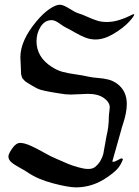

<svg xmlns="http://www.w3.org/2000/svg" viewBox="-20 -811 589 814"><path d="M15.6 -147.5Q15.6 -158.2 31.7 -181.6Q47.9 -205.1 65.4 -205.1Q83 -205.1 109.4 -193.4Q135.7 -181.6 166.5 -164.1Q197.3 -146.5 212.9 -140.6Q213.9 -140.6 232.9 -131.8Q252 -123 270 -115.7Q288.1 -108.4 312.5 -101.6Q336.9 -94.7 353.5 -94.7Q371.1 -94.7 380.9 -101.6Q396.5 -113.3 405.8 -129.4Q415 -145.5 418 -158.7Q420.9 -171.9 424.8 -196.3Q428.7 -220.7 431.6 -234.4Q441.4 -273.4 441.4 -315.4Q441.4 -323.2 443.4 -336.4Q445.3 -349.6 445.3 -355.5Q445.3 -377.9 420.4 -395.5Q395.5 -413.1 352.5 -413.1Q340.8 -413.1 317.4 -411.6Q293.9 -410.2 281.2 -410.2Q256.8 -410.2 237.3 -414.1Q226.6 -416 198.2 -420.4Q169.9 -424.8 152.8 -430.2Q135.7 -435.5 117.2 -447.3Q115.2 -448.2 108.4 -452.6Q101.6 -457 99.6 -458Q97.7 -459 91.8 -462.9Q85.9 -466.8 84 -469.2Q82 -471.7 78.1 -475.6Q74.2 -479.5 73.2 -482.9Q72.3 -486.3 70.8 -491.2Q69.3 -496.1 69.3 -501Q69.3 -513.7 67.9 -535.6Q66.4 -557.6 66.4 -568.4Q66.4 -638.7 133.8 -719.7Q163.1 -754.9 189.9 -772.9Q216.8 -791 233.4 -791Q248 -791 273.4 -774.9Q298.8 -758.8 311.5 -754.9Q328.1 -750 350.6 -739.7Q373 -729.5 391.6 -723.6Q410.2 -717.8 431.6 -717.8H433.6Q459 -717.8 485.4 -726.1Q511.7 -734.4 527.8 -742.7Q543.9 -751 546.9 -751Q548.8 -751 548.8 -749Q548.8 -742.2 526.4 -717.8Q503.9 -693.4 462.9 -668.5Q421.9 -643.6 384.8 -643.6Q362.3 -643.6 341.3 -651.9Q320.3 -660.2 295.9 -674.3Q271.5 -688.5 260.7 -693.4Q252 -697.3 232.4 -711.4Q212.9 -725.6 199.2 -725.6Q169.9 -725.6 152.3 -697.8Q134.8 -669.9 134.8 -636.7Q134.8 -569.3 198.2 -528.3Q221.7 -512.7 245.6 -506.3Q269.5 -500 301.3 -495.6Q333 -491.2 353.5 -486.3Q370.1 -482.4 395.5 -480.5Q420.9 -478.5 439.9 -473.6Q459 -468.8 476.6 -456.1Q517.6 -425.8 517.6 -370.1Q517.6 -350.6 513.2 -329.1Q508.8 -307.6 502 -287.1Q495.1 -266.6 494.1 -260.7Q491.2 -249 456.1 -126Q457 -126 458 -125.5Q459 -125 460 -125Q466.8 -125 479.5 -132.3Q492.2 -139.6 495.1 -139.6Q500 -139.6 501 -134.8Q491.2 -109.4 476.6 -93.8Q461.9 -78.1 434.6 -59.6Q373 -16.6 301.8 -16.6Q270.5 -16.6 205.1 -33.7Q139.6 -50.8 95.7 -81.1Q87.9 -86.9 63.5 -100.1Q39.1 -113.3 27.3 -124Q15.6 -134.8 15.6 -147.5Z"/></svg>

Font: Isabella
Style: Medium
Weight: 500
Designer: John Stracke
Version: Version 001.202